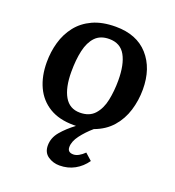

<svg xmlns="http://www.w3.org/2000/svg" viewBox="-139 -645 901 990"><g transform="rotate(20 311.5 -150.0)"><path d="M298 236Q263 236 235 217Q207 198 207 159Q207 117 236.5 82Q266 47 309 15Q306 15 302 15Q298 15 295 15Q216 15 162.5 -17.5Q109 -50 82 -108Q55 -166 55 -243Q55 -300 70 -352.5Q85 -405 117.5 -446.5Q150 -488 202 -512Q254 -536 328 -536Q443 -536 506 -465.5Q569 -395 569 -279Q569 -219 552 -163.5Q535 -108 498 -65.5Q461 -23 401 -1Q365 30 339.5 64Q314 98 314 129Q314 158 346 158Q360 158 375.5 149.5Q391 141 406 126L443 159Q418 195 381 215.5Q344 236 298 236ZM304 -56Q356 -56 384.5 -88Q413 -120 423.5 -171Q434 -222 434 -279Q434 -367 406.5 -416Q379 -465 318 -465Q269 -465 241.5 -436Q214 -407 202.5 -356.5Q191 -306 191 -239Q191 -153 219 -104.5Q247 -56 304 -56Z"/></g></svg>

Font: Literata 7pt SemiBold
Style: Italic
Weight: 600
Italic angle: -2°
Designer: Latin by Veronika Burian and Jose Scaglione. Greek by Irene Vlachou. Cyrillic by Vera Evstafieva
Foundry: TypeTogether
Version: Version 3.002